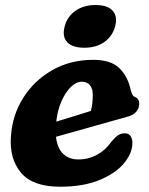

<svg xmlns="http://www.w3.org/2000/svg" viewBox="-20 -712 577 746"><path d="M494.5 -157.5Q494.5 -116.5 461.2 -77Q428 -37.5 365.2 -12Q302.5 13.5 213.5 13.5Q107 13.5 61.5 -41Q16 -95.5 22.5 -182.5Q28 -265 70.5 -332.2Q113 -399.5 183.2 -439.5Q253.5 -479.5 342.5 -479.5Q410.5 -479.5 443.5 -447.5Q476.5 -415.5 487.5 -363.5Q490 -354 493.8 -346Q497.5 -338 502.5 -336Q510.5 -333.5 515.8 -327Q521 -320.5 521 -309Q521 -292.5 510 -278.5Q499 -264.5 470 -257Q435.5 -247.5 387.5 -234Q339.5 -220.5 289.2 -206.2Q239 -192 197.5 -180.5Q202.5 -136.5 225.2 -114.5Q248 -92.5 284.5 -92.5Q324 -92.5 357.2 -110.8Q390.5 -129 412.5 -161Q428 -179.5 439 -186.8Q450 -194 465.5 -194Q480.5 -194 487.5 -182.8Q494.5 -171.5 494.5 -157.5ZM297.5 -394.5Q276.5 -394.5 255.5 -374.2Q234.5 -354 219 -319Q203.5 -284 198.5 -239.5Q232 -249.5 268.5 -260.8Q305 -272 333 -281Q340.5 -306.5 340.5 -344Q340.5 -367.5 329.5 -381Q318.5 -394.5 297.5 -394.5ZM307.5 -526.5Q261 -526.5 240.8 -548.5Q220.5 -570.5 231.5 -610Q241.5 -648 273.5 -670.2Q305.5 -692.5 351.5 -692.5Q398 -692.5 417.8 -670.2Q437.5 -648 427.5 -610Q417 -571 385.5 -548.8Q354 -526.5 307.5 -526.5Z"/></svg>

Font: Fraunces 9pt S100
Style: Bold Italic
Weight: 700
Italic angle: -16°
Version: Version 1.000; ttfautohint (v1.8.3)